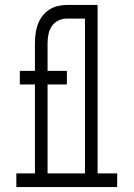

<svg xmlns="http://www.w3.org/2000/svg" viewBox="-20 -755 540 775"><path d="M46 0V-55H121V-414H60V-469H121V-580Q121 -599 123.5 -618.5Q126 -638 132.5 -656Q139 -674 150.5 -689.5Q162 -705 178 -715.5Q194 -726 212.5 -730.5Q231 -735 250 -735H301V-680H250Q232 -680 215.5 -672Q199 -664 189 -649Q179 -634 175.5 -616Q172 -598 172 -580V-469H250V-414H172V-55H264V0ZM235 0V-55H323V-680H244V-735H374V-55H453V0Z"/></svg>

Font: Iosevka Curly Slab Light
Style: Regular
Weight: 300
Monospace: yes
Designer: Belleve Invis
Foundry: Belleve Invis
Version: Version 22.1.2; ttfautohint (v1.8.4)